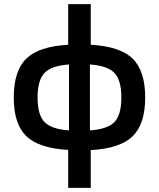

<svg xmlns="http://www.w3.org/2000/svg" viewBox="-20 -720 774 935"><path d="M422 -700V-502Q565 -494 626 -434.5Q687 -375 687 -245Q687 -116 626 -56.5Q565 3 422 11V195H312V10Q169 2 108 -57Q47 -116 47 -245Q47 -375 108 -434.5Q169 -494 312 -502V-700ZM316 -85V-406Q230 -400 196.5 -364.5Q163 -329 163 -245Q163 -161 196.5 -126Q230 -91 316 -85ZM418 -406V-85Q504 -91 537.5 -126Q571 -161 571 -245Q571 -329 537.5 -364.5Q504 -400 418 -406Z"/></svg>

Font: Exo 2.0 Semi Bold
Style: Regular
Weight: 600
Designer: Natanael Gama
Version: Version 1.001;PS 001.001;hotconv 1.0.70;makeotf.lib2.5.58329